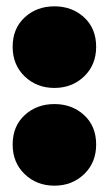

<svg xmlns="http://www.w3.org/2000/svg" viewBox="-20 -577 344 607"><path d="M152 -299Q96 -299 58 -335.5Q20 -372 20 -429Q20 -487 58 -522Q96 -557 152 -557Q208 -557 246 -522Q284 -487 284 -429Q284 -372 246 -335.5Q208 -299 152 -299ZM152 10Q96 10 58 -26.5Q20 -63 20 -120Q20 -178 58 -213Q96 -248 152 -248Q208 -248 246 -213Q284 -178 284 -120Q284 -63 246 -26.5Q208 10 152 10Z"/></svg>

Font: Montserrat Thin Black
Style: Regular
Weight: 900
Version: Version 9.000